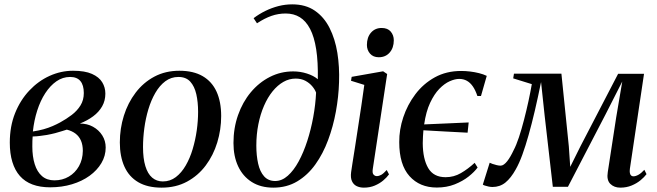

<svg xmlns="http://www.w3.org/2000/svg" viewBox="-20 -851 3018 882"><path d="M210.5 9.5Q164 9.5 129.2 -3.5Q94.5 -16.5 71.5 -42.5Q48.5 -68.5 36.8 -107Q25 -145.5 25 -196Q25 -270.5 49.2 -331Q73.5 -391.5 114.8 -435.2Q156 -479 208 -502.5Q260 -526 315.5 -526Q370 -526 402.5 -511.5Q435 -497 449.5 -473.2Q464 -449.5 464 -421Q464 -388.5 449.2 -362.5Q434.5 -336.5 408 -316.8Q381.5 -297 347 -283.5Q380.5 -283.5 407.2 -268.8Q434 -254 449.8 -229Q465.5 -204 465.5 -173.5Q465.5 -135 445.8 -101.8Q426 -68.5 391.5 -43.5Q357 -18.5 310.5 -4.5Q264 9.5 210.5 9.5ZM230 -22.5Q267 -22.5 296.2 -39.8Q325.5 -57 342.8 -87.8Q360 -118.5 360.5 -158Q360.5 -185 352 -204.8Q343.5 -224.5 327.2 -237Q311 -249.5 287 -255.5Q278 -253 264.5 -248.5Q251 -244 233.8 -239.5Q216.5 -235 195 -231Q181 -229 165.2 -226.8Q149.5 -224.5 130 -224Q129 -214 128.8 -203.8Q128.5 -193.5 128.5 -178Q128.5 -132 139.5 -96.8Q150.5 -61.5 173 -42Q195.5 -22.5 230 -22.5ZM131 -247Q157.5 -251 180 -257.2Q202.5 -263.5 221.5 -271.8Q240.5 -280 256 -288.5Q284.5 -304 309.5 -323Q334.5 -342 349.8 -366.8Q365 -391.5 365 -423.5Q365 -460 349.2 -478.8Q333.5 -497.5 302 -497.5Q268 -497.5 239.2 -477.5Q210.5 -457.5 188 -423Q165.5 -388.5 151 -343.2Q136.5 -298 131 -247Z M804 -526Q868.5 -526 911 -501.2Q953.5 -476.5 974.8 -430Q996 -383.5 996 -318Q996 -255.5 978 -196.5Q960 -137.5 925 -90.8Q890 -44 839 -16.5Q788 11 722.5 11Q658 11 615.2 -14Q572.5 -39 551.5 -85.8Q530.5 -132.5 530.5 -196.5Q530.5 -260.5 549 -319.5Q567.5 -378.5 603 -425.2Q638.5 -472 689.2 -499Q740 -526 804 -526ZM799.5 -497.5Q766 -497.5 739.5 -477.8Q713 -458 693.5 -424.2Q674 -390.5 661.5 -348.8Q649 -307 643 -262.2Q637 -217.5 637 -175.5Q637 -123 647.8 -87.8Q658.5 -52.5 679 -35Q699.5 -17.5 728 -17.5Q761.5 -17.5 787.8 -37.5Q814 -57.5 833.2 -90.8Q852.5 -124 865 -165.8Q877.5 -207.5 883.8 -251.8Q890 -296 890 -337Q890 -382 881.8 -418.2Q873.5 -454.5 854 -476Q834.5 -497.5 799.5 -497.5Z M1235.5 11Q1177.5 11 1136.5 -15Q1095.5 -41 1074 -87Q1052.5 -133 1052.5 -194Q1052.5 -262.5 1073.5 -322.2Q1094.5 -382 1132 -427Q1169.5 -472 1219.5 -497.5Q1269.5 -523 1327 -523Q1359.5 -523 1390 -513.2Q1420.5 -503.5 1440 -487Q1441.5 -567 1432.5 -624.5Q1423.5 -682 1404.5 -718.2Q1385.5 -754.5 1357.5 -771.8Q1329.5 -789 1292.5 -789Q1258.5 -789 1227 -778Q1195.5 -767 1160.5 -744L1145 -767.5Q1170 -786.5 1199 -800.8Q1228 -815 1259 -823Q1290 -831 1322.5 -831Q1384 -831 1426.2 -802Q1468.5 -773 1494 -722.5Q1519.5 -672 1529.8 -608Q1540 -544 1537.5 -473.5Q1535.5 -407 1523 -338.5Q1510.5 -270 1487.2 -207.5Q1464 -145 1428.8 -95.8Q1393.5 -46.5 1345.5 -17.8Q1297.5 11 1235.5 11ZM1244 -19.5Q1275 -19.5 1302.2 -43.8Q1329.5 -68 1352 -109.5Q1374.5 -151 1391.5 -203.5Q1408.5 -256 1419 -313.5Q1429.5 -371 1432 -425.5Q1427 -439.5 1414.5 -454.5Q1402 -469.5 1383 -479.8Q1364 -490 1338 -490Q1308.5 -490 1281.8 -474.8Q1255 -459.5 1232.2 -431.5Q1209.5 -403.5 1192.8 -365Q1176 -326.5 1166.8 -280Q1157.5 -233.5 1157.5 -182Q1157.5 -136.5 1165.8 -99.5Q1174 -62.5 1193.2 -41Q1212.5 -19.5 1244 -19.5Z M1651.5 11Q1633 11 1618.5 4Q1604 -3 1596.8 -18.8Q1589.5 -34.5 1593 -60.5Q1594.5 -71.5 1599.2 -101.8Q1604 -132 1610.8 -175Q1617.5 -218 1625 -267.5Q1632.5 -317 1640.2 -367.2Q1648 -417.5 1653.5 -461L1592.5 -480L1595.5 -498L1740 -523.5L1758.5 -511L1692.5 -75Q1689.5 -56 1696 -49Q1702.5 -42 1710.5 -42Q1721 -42 1731.2 -47.8Q1741.5 -53.5 1756.5 -70L1767 -50Q1757 -36 1740.5 -22Q1724 -8 1701.5 1.5Q1679 11 1651.5 11ZM1720 -588Q1694.5 -588 1680 -604.5Q1665.5 -621 1665.5 -644.5Q1665.5 -679.5 1684.2 -701Q1703 -722.5 1733 -722.5Q1761 -722.5 1775 -705.8Q1789 -689 1789 -666Q1789 -631.5 1770.2 -609.8Q1751.5 -588 1720 -588Z M1986.5 10.5Q1908 10.5 1861 -42Q1814 -94.5 1814 -198Q1813.5 -255 1832.5 -312.2Q1851.5 -369.5 1888 -418Q1924.5 -466.5 1977.5 -495.8Q2030.5 -525 2098.5 -525Q2118.5 -525 2139.5 -522.5Q2160.5 -520 2180.5 -515Q2200.5 -510 2216 -502.5L2189.5 -410H2173Q2164 -437 2152 -454.2Q2140 -471.5 2124.5 -480Q2109 -488.5 2089.5 -488.5Q2070 -488.5 2045.8 -477.8Q2021.5 -467 1998 -442.8Q1974.5 -418.5 1955.8 -378.5Q1937 -338.5 1928.5 -279.5Q1984 -282 2032.2 -284Q2080.5 -286 2133 -288.5L2128 -241.5Q2078 -244 2027.2 -246.8Q1976.5 -249.5 1925 -252.5Q1924 -238.5 1923 -223.8Q1922 -209 1922 -193Q1922.5 -121 1947 -79Q1971.5 -37 2027 -37Q2065 -37 2097.2 -55.8Q2129.5 -74.5 2160.5 -103L2174 -81.5Q2159.5 -61.5 2132.8 -40.2Q2106 -19 2069 -4.2Q2032 10.5 1986.5 10.5Z M2829.5 11Q2801 11 2783.5 -6.5Q2766 -24 2772 -60.5L2810.5 -311L2838.5 -476.5L2762.5 -327L2589 7H2519.5L2482 -319.5L2465.5 -474Q2451 -403 2436.8 -342Q2422.5 -281 2408.2 -230.5Q2394 -180 2379.5 -140.2Q2365 -100.5 2349 -72.5Q2327 -33 2301.8 -12.5Q2276.5 8 2242 8Q2234 8 2224.5 6Q2215 4 2207.5 1.5Q2200 -1 2198 -3L2229.5 -103.5Q2233 -101.5 2242 -98.2Q2251 -95 2261.5 -92.5Q2272 -90 2279.5 -90Q2287 -90 2294.8 -95.5Q2302.5 -101 2310 -110.5Q2317.5 -120 2325 -133Q2332.5 -146 2339.5 -161Q2351.5 -183.5 2363.8 -220.2Q2376 -257 2387.2 -300.5Q2398.5 -344 2407.8 -387Q2417 -430 2423 -464.5L2337.5 -491L2341 -512.5H2559L2593 -179L2599.5 -84.5L2646.5 -179L2819.5 -512H2938.5L2873.5 -75.5Q2872 -64 2873.5 -56.2Q2875 -48.5 2879.2 -44.8Q2883.5 -41 2889.5 -41Q2900 -41 2913 -48.2Q2926 -55.5 2940 -71L2950 -51Q2940 -37.5 2922.5 -23Q2905 -8.5 2881.5 1.2Q2858 11 2829.5 11Z"/></svg>

Font: Merriweather 120pt
Style: Italic
Weight: 400
Italic angle: -7.8°
Version: Version 2.101